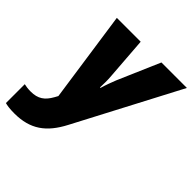

<svg xmlns="http://www.w3.org/2000/svg" viewBox="-274 -700 1087 1087"><g transform="rotate(45 269.0 -156.5)"><path d="M12 240C139 240 214 185 274 70L601 -553H397L288 -301C279 -278 263 -237 255 -207H251C252 -236 253 -265 250 -299L231 -553H40L119 -6L108 14C80 64 48 87 -10 87C-32 87 -51 84 -63 81V232C-49 236 -26 240 12 240Z"/></g></svg>

Font: Noto Sans UI Black
Style: Italic
Weight: 900
Italic angle: -372°
Designer: Monotype Design Team
Foundry: Monotype Imaging Inc.
Version: Version 1.901